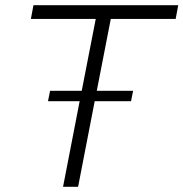

<svg xmlns="http://www.w3.org/2000/svg" viewBox="-20 -720 707 740"><path d="M165 -330H287L223 0H281L345 -330H485L493 -370H353L407 -647H657L667 -700H109L99 -647H349L295 -370H173Z"/></svg>

Font: Uncut Sans Light Italic
Style: Regular
Weight: 300
Italic angle: -11°
Designer: Kasper Nordkvist
Foundry: UNCUT.wtf
Version: Version 1.304;Glyphs 3.2 (3246)